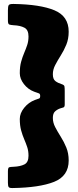

<svg xmlns="http://www.w3.org/2000/svg" viewBox="-20 -800 392 970"><path d="M48.5 -780Q183 -778 255 -748Q327 -718 327 -640Q327 -603.5 315 -574.2Q303 -545 287 -519.8Q271 -494.5 259 -471.5Q247 -448.5 247 -425Q247 -400 260 -390.2Q273 -380.5 291 -375Q304 -371 305.5 -364Q307 -357 307 -339.5V-272Q307 -258.5 299.5 -257Q292 -255.5 283 -252Q268 -246.5 257.5 -236.5Q247 -226.5 247 -204Q247 -180.5 259 -157.5Q271 -134.5 287 -109.2Q303 -84 315 -54.8Q327 -25.5 327 11Q327 89.5 253 118.8Q179 148 44 150Q28 150.5 24 145.2Q20 140 20 123V66.5Q20 47.5 26 45.2Q32 43 49 42.5Q83 41 103.5 30.5Q124 20 124 -13Q124 -38 117.2 -57.8Q110.5 -77.5 102 -97.2Q93.5 -117 86.8 -141.2Q80 -165.5 80 -199Q80 -228 102.2 -255.5Q124.5 -283 156.5 -295Q171 -300.5 177 -302.2Q183 -304 183 -315Q183 -326.5 176 -328.5Q169 -330.5 152 -337Q121.5 -348.5 100.8 -375.2Q80 -402 80 -430Q80 -464 86.8 -488.2Q93.5 -512.5 102 -532.2Q110.5 -552 117.2 -571.8Q124 -591.5 124 -616Q124 -649 103.5 -660Q83 -671 49 -672.5Q34 -673.5 27 -676Q20 -678.5 20 -696V-748Q20 -768 24.2 -774.2Q28.5 -780.5 48.5 -780Z"/></svg>

Font: Besley* Condensed Fatface
Style: Regular
Weight: 900
Width: 3
Designer: Owen Earl
Foundry: indestructible type*
Version: Version 3.000; ttfautohint (v1.8.3)